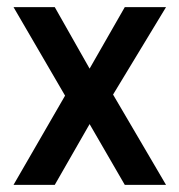

<svg xmlns="http://www.w3.org/2000/svg" viewBox="-20 -520 504 540"><path d="M18 -500H134L232 -327L331 -500H447L298 -254L447 0H331L232 -171L134 0H18L163 -251Z"/></svg>

Font: Titillium Web[RUS by Daymarius]
Style: Regular
Weight: 600
Designer: Cyrillization by Daymarius
Foundry: Cyrillization by Daymarius
Version: Version 1.002 September 11, 2018